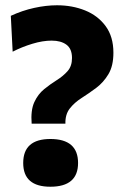

<svg xmlns="http://www.w3.org/2000/svg" viewBox="-20 -695 466 728"><path d="M100 -226Q96 -277 110 -307.5Q124 -338 147.5 -357Q171 -376 195 -391Q219 -406 236 -425Q253 -444 253 -475Q253 -510 232 -525.5Q211 -541 176 -541Q142 -541 102.5 -529Q63 -517 28 -499L21 -635Q64 -655 109.5 -665Q155 -675 196 -675Q254 -675 302.5 -655.5Q351 -636 380.5 -596Q410 -556 410 -495Q410 -445 391 -413.5Q372 -382 344.5 -361.5Q317 -341 289.5 -323.5Q262 -306 244.5 -283.5Q227 -261 228 -226ZM171 13Q68 13 68 -77Q68 -168 171 -168Q276 -168 276 -77Q276 13 171 13Z"/></svg>

Font: Bricolage Grotesque 12pt ExtraBold
Style: Regular
Weight: 800
Designer: Mathieu Triay
Foundry: Atelier Triay
Version: Version 1.001; ttfautohint (v1.8.4.7-5d5b);gftools[0.9.33.de